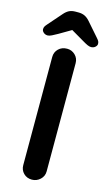

<svg xmlns="http://www.w3.org/2000/svg" viewBox="-143 -943 565 991"><g transform="rotate(15 139.0 -448.0)"><path d="M137 0Q110 0 92.5 -17.5Q75 -35 75 -61V-639Q75 -665 93 -682.5Q111 -700 139 -700Q164 -700 182 -682.5Q200 -665 200 -639V-61Q200 -35 181 -17.5Q162 0 137 0ZM286 -765Q286 -756 277 -748Q268 -740 255 -740Q246 -740 235 -745Q224 -750 204 -762L139 -800L74 -762Q58 -753 45 -746.5Q32 -740 23 -740Q10 -740 1 -748Q-8 -756 -8 -765Q-8 -773 -5 -779Q-2 -785 7 -795L70 -867Q83 -882 97 -889Q111 -896 131 -896H147Q166 -896 180.5 -889Q195 -882 208 -867L271 -795Q280 -785 283 -779Q286 -773 286 -765Z"/></g></svg>

Font: Quicksand
Style: Bold
Weight: 700
Version: Version 3.000